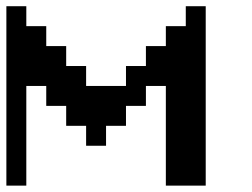

<svg xmlns="http://www.w3.org/2000/svg" viewBox="-20 -582 790 602"><path d="M62.5 0V-312.5H125V-250H187.5V-187.5H250V-125H312.5V-187.5H375V-250H437.5V-312.5H500V0H625V-562.5H562.5V-500H500V-437.5H437.5V-375H375V-312.5H250V-375H187.5V-437.5H125V-500H62.5V-562.5H0V0Z"/></svg>

Font: Chicago Kare
Style: Regular
Weight: 400
Designer: Duane King
Version: Version 1.001;hotconv 1.0.109;makeotfexe 2.5.65596